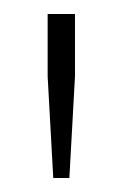

<svg xmlns="http://www.w3.org/2000/svg" viewBox="-20 -708 175 274"><path d="M56 -454 48 -599V-688H87V-599L79 -454Z"/></svg>

Font: Saira Thin Condensed
Style: Regular
Weight: 100
Width: 3
Version: Version 1.101